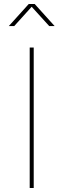

<svg xmlns="http://www.w3.org/2000/svg" viewBox="-20 -936 316 956"><path d="M127.9 0V-699.2H147.9V0ZM225.1 -806.2 137.7 -902.3 50.8 -806.2H23.9L123 -916H152.8L252 -806.2Z"/></svg>

Font: Montserrat
Style: Thin
Weight: 250
Designer: Julieta Ulanovsky
Foundry: Julieta Ulanovsky
Version: Version 1.000;PS 002.000;hotconv 1.0.70;makeotf.lib2.5.58329